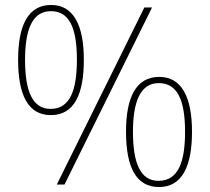

<svg xmlns="http://www.w3.org/2000/svg" viewBox="-20 -744 846 774"><path d="M185 -280C281 -280 318 -367 318 -503C318 -643 276 -724 186 -724C93 -724 53 -641 53 -503C53 -361 93 -280 185 -280ZM209 0H240L593 -714H562ZM184 -305C111 -305 81 -376 81 -503C81 -618 107 -699 185 -699C260 -699 290 -631 290 -503C290 -384 264 -305 184 -305ZM621 10C716 10 754 -77 754 -213C754 -353 712 -434 622 -434C528 -434 488 -351 488 -213C488 -71 528 10 621 10ZM619 -15C546 -15 516 -86 516 -213C516 -328 543 -409 620 -409C695 -409 726 -341 726 -213C726 -94 700 -15 619 -15Z"/></svg>

Font: Noto Serif SemiCondensed Thin
Style: Regular
Weight: 100
Width: 4
Designer: Monotype Design Team
Foundry: Monotype Imaging Inc.
Version: Version 2.015